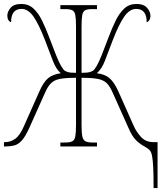

<svg xmlns="http://www.w3.org/2000/svg" viewBox="-20 -740 833 970"><path d="M756 210Q756 143 754 104.5Q752 66 748 46.5Q744 27 736 18.5Q728 10 715 3Q687 -12 666.5 -32.5Q646 -53 628 -96L551 -268Q537 -301 521 -318Q505 -335 476 -341Q447 -347 392 -347V-108Q392 -70 396 -51Q400 -32 412 -26Q424 -20 448 -20H470V0H285V-20H308Q333 -20 345 -26Q357 -32 360.5 -51.5Q364 -71 364 -111V-347Q310 -347 281 -341Q252 -335 236 -318Q220 -301 206 -268L129 -96Q109 -51 90.5 -30.5Q72 -10 51.5 -5Q31 0 6 0H0V-22H7Q33 -22 57 -39Q81 -56 101 -103L178 -276Q199 -325 223 -345Q247 -365 287 -370Q263 -391 247 -433Q231 -475 207 -538Q176 -618 149 -656.5Q122 -695 89 -695Q36 -695 36 -628Q28 -630 22.5 -638.5Q17 -647 17 -661Q17 -681 33.5 -700.5Q50 -720 88 -720Q124 -720 149 -697Q174 -674 192.5 -636Q211 -598 228 -553Q248 -499 263 -462Q278 -425 289 -406Q295 -396 301 -388.5Q307 -381 320.5 -376.5Q334 -372 364 -372V-606Q364 -645 360.5 -663.5Q357 -682 345.5 -688Q334 -694 310 -694H285V-714H470V-694H444Q421 -694 410 -688Q399 -682 395.5 -663.5Q392 -645 392 -606V-372Q422 -372 436 -376.5Q450 -381 456 -388.5Q462 -396 468 -406Q479 -425 494 -462Q509 -499 529 -553Q546 -598 564.5 -636Q583 -674 608 -697Q633 -720 669 -720Q706 -720 723 -700.5Q740 -681 740 -661Q740 -647 734.5 -638.5Q729 -630 721 -628Q721 -695 668 -695Q635 -695 608 -656.5Q581 -618 550 -538Q526 -475 510 -433Q494 -391 469 -370Q510 -365 533.5 -345Q557 -325 579 -276L656 -103Q669 -74 692.5 -48Q716 -22 755 -22H776V210Z"/></svg>

Font: Noto Serif Condensed Thin
Style: Regular
Weight: 100
Width: 3
Designer: Monotype Design Team
Foundry: Monotype Imaging Inc.
Version: Version 2.013; ttfautohint (v1.8.4.7-5d5b)